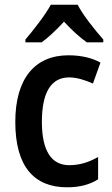

<svg xmlns="http://www.w3.org/2000/svg" viewBox="-20 -786 474 816"><path d="M310 -766H196C173 -723 123 -659 88 -618V-606H157C186 -627 220 -659 252 -694C284 -659 318 -628 349 -606H419V-618C383 -659 333 -721 310 -766ZM265 10C318 10 361 -1 397 -24V-119C359 -97 320 -84 274 -84C198 -84 158 -146 158 -268C158 -393 197 -457 274 -457C306 -457 341 -446 375 -431L407 -520C373 -539 327 -551 271 -551C129 -551 45 -453 45 -268C45 -78 125 10 265 10Z"/></svg>

Font: Noto Sans UI SemiCondensed Medium
Style: Regular
Weight: 500
Width: 4
Designer: Monotype Design Team
Foundry: Monotype Imaging Inc.
Version: Version 1.901